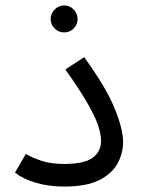

<svg xmlns="http://www.w3.org/2000/svg" viewBox="-20 -679 517 705"><path d="M35 -45 75 -114Q95 -101 131 -89Q167 -77 215 -77Q289 -77 320 -99.5Q351 -122 351 -162Q351 -182 342.5 -211.5Q334 -241 306 -291.5Q278 -342 220 -424L289 -469Q369 -359 400.5 -282Q432 -205 432 -157Q432 -117 412 -79.5Q392 -42 345 -18Q298 6 215 6Q160 6 113 -7.5Q66 -21 35 -45ZM216 -560Q195 -560 180.5 -574.5Q166 -589 166 -609Q166 -629 180.5 -644Q195 -659 216 -659Q236 -659 250.5 -644Q265 -629 265 -609Q265 -589 250.5 -574.5Q236 -560 216 -560Z"/></svg>

Font: Noto IKEA Arabic
Style: Regular
Weight: 400
Designer: Monotype Design Team
Foundry: Monotype Imaging Inc.
Version: Version 1.200